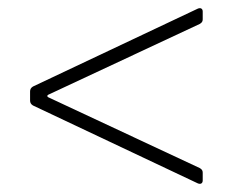

<svg xmlns="http://www.w3.org/2000/svg" viewBox="-20 -501 547 466"><path d="M472 -63V-82C472 -87 470 -90 465 -93L97 -265C94 -267 94 -269 97 -271L465 -443C470 -446 472 -449 472 -454V-473C472 -480 467 -483 460 -480L60 -291C55 -288 53 -284 53 -279V-257C53 -252 55 -248 60 -245L460 -56C467 -53 472 -56 472 -63Z"/></svg>

Font: Barlow ExtraLight
Style: Regular
Weight: 275
Designer: Jeremy Tribby
Foundry: Tribby Type
Version: Version 1.422;hotconv 1.0.109;makeotfexe 2.5.65596